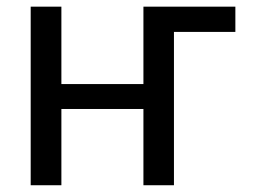

<svg xmlns="http://www.w3.org/2000/svg" viewBox="-20 -548 753 568"><path d="M161.6 -299.3H404.3V-528.3H676.3V-453.6H494.6V0H404.3V-225.6H161.6V0H70.8V-528.3H161.6Z"/></svg>

Font: MAUL
Style: Regular
Weight: 400
Designer: MAUL
Version: Version 1.0; 2020; ttfautohint (v1.8.3)